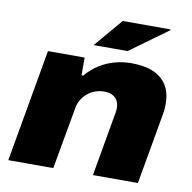

<svg xmlns="http://www.w3.org/2000/svg" viewBox="-81 -806 889 887"><g transform="rotate(10 364.0 -362.5)"><path d="M15 0 108 -528H280V-445H288Q316 -478 350 -499Q384 -520 421.5 -530Q459 -540 496 -540Q561 -540 602.5 -521.5Q644 -503 665 -468Q686 -433 686 -382Q686 -368 684.5 -353.5Q683 -339 680 -323L623 0H412L465 -302Q466 -307 466.5 -312.5Q467 -318 467 -323Q467 -343 459.5 -357.5Q452 -372 436.5 -380.5Q421 -389 397 -389Q374 -389 354 -381.5Q334 -374 318 -360.5Q302 -347 291.5 -329Q281 -311 278 -291L226 0ZM311 -592 424 -725H647L648 -721L470 -592Z"/></g></svg>

Font: Archivo SemiExpanded Black
Style: Italic
Weight: 900
Width: 6
Italic angle: -10°
Designer: Hector Gatti
Foundry: Omnibus-Type
Version: Version 2.001